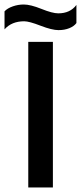

<svg xmlns="http://www.w3.org/2000/svg" viewBox="-62 -829 358 849"><path d="M196.8 -695.8Q168 -695.8 117.4 -715.3Q66.9 -734.9 44.9 -734.9Q-10.3 -734.9 -42 -699.2V-778.8Q-29.3 -792.5 -5.6 -800.8Q18.1 -809.1 43 -809.1Q72.8 -809.1 121.3 -789.6Q169.9 -770 195.8 -770Q248 -770 275.9 -807.1V-727.1Q265.6 -712.9 244.4 -704.3Q223.1 -695.8 196.8 -695.8ZM63 0V-644H171.9V0Z"/></svg>

Font: Kanit
Style: Regular
Weight: 400
Designer: Katatrad Team
Foundry: CadsonDemak
Version: Version 1.000;PS 001.000;hotconv 1.0.88;makeotf.lib2.5.64775